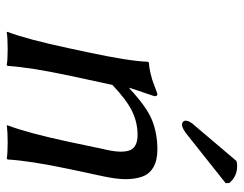

<svg xmlns="http://www.w3.org/2000/svg" viewBox="-96 -616 716 563"><g transform="rotate(90 261.5 -335.0)"><path d="M452.6 -670.9Q459.5 -672.9 467.3 -672.9Q498 -672.9 517.1 -649.9L517.6 -639.2L379.9 -529.8Q357.9 -511.2 345.7 -511.2Q340.3 -511.2 336.9 -515.1Q333.5 -519 334.5 -523.9Q335.4 -529.3 337.9 -533.9Q340.3 -538.6 342.3 -541L351.6 -551.8ZM476.1 -180.2Q451.7 -64 448.2 0L445.3 2.9Q432.1 0 397.9 0Q382.3 0 369.9 0.7Q357.4 1.5 353 2L348.6 2.9L348.1 0Q370.6 -59.1 396.5 -180.2L417 -277.8Q430.2 -330.1 422.1 -355.5Q414.1 -380.9 376 -380.9Q340.8 -380.9 307.9 -365.5Q274.9 -350.1 229.5 -307.1L202.1 -180.2Q177.7 -64.5 173.8 0L171.4 2.9Q158.2 0 124 0Q108.4 0 95.9 0.7Q83.5 1.5 79.1 2L74.2 2.9V0Q95.7 -56.6 122.1 -180.2L133.8 -234.9Q159.7 -356 161.6 -411.1L164.1 -414.1Q178.7 -415 192.6 -418.2Q206.5 -421.4 214.1 -423.8Q221.7 -426.3 236.1 -431.9Q250.5 -437.5 255.4 -439Q264.2 -439 262.2 -429.2L237.8 -356.9H239.7Q294.4 -408.2 333.5 -423.6Q372.6 -439 418.5 -439Q451.2 -439 471.4 -427Q491.7 -415 499 -392.8Q506.3 -370.6 505.9 -343.8Q505.4 -317.4 497.6 -280.8Z"/></g></svg>

Font: Linux Biolinum G
Style: Italic
Weight: 400
Italic angle: -12°
Designer: Philipp H. Poll
Foundry: Philipp H. Poll
Version: Version 0.5.1